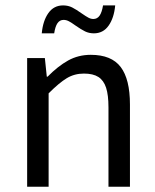

<svg xmlns="http://www.w3.org/2000/svg" viewBox="-20 -705 586 725"><path d="M149.4 -485.8 156.7 -415.5H159.7Q198.7 -455.1 237.3 -476.6Q275.9 -498 322.8 -498Q400.9 -498 435.8 -451.9Q470.7 -405.8 470.7 -310.5V0H389.6V-299.3Q389.6 -346.2 380.6 -373.8Q371.6 -401.4 351.6 -414.3Q331.5 -427.2 296.9 -427.2Q261.2 -427.2 232.4 -409.9Q203.6 -392.6 163.6 -352.5V0H82.5V-485.8ZM288.6 -654.3Q304.7 -643.1 314 -638.2Q323.2 -633.3 332.5 -633.3Q347.2 -633.3 356 -645.8Q364.7 -658.2 369.1 -684.6H415Q410.6 -637.2 390.1 -608.2Q369.6 -579.1 334.5 -579.1Q316.4 -579.1 301.3 -586.4Q286.1 -593.8 266.1 -607.9Q250.5 -619.1 240.5 -624.5Q230.5 -629.9 220.2 -629.9Q205.6 -629.9 197 -617.4Q188.5 -605 184.6 -579.1H137.7Q142.1 -626.5 162.6 -655.5Q183.1 -684.6 218.3 -684.6Q237.3 -684.6 252.7 -676.8Q268.1 -668.9 288.6 -654.3Z"/></svg>

Font: Varta
Style: Regular
Weight: 400
Designer: Joana Correia, Viktoriya Grabowska, Eben Sorkin
Foundry: Sorkin Type
Version: Version 1.003; ttfautohint (v1.3) -l 8 -r 24 -G 200 -x 12 -H